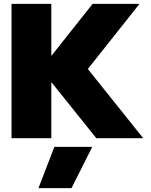

<svg xmlns="http://www.w3.org/2000/svg" viewBox="-20 -719 785 999"><path d="M40 -699H247V-428L462 -699H706L437 -360L725 0H481L247 -292V0H40ZM263 45H460L352 260H180Z"/></svg>

Font: Prompt ExtraBold
Style: Regular
Weight: 800
Designer: Katatrad Team
Foundry: CadsonDemak
Version: Version 1.000